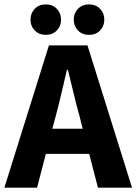

<svg xmlns="http://www.w3.org/2000/svg" viewBox="-26 -860 625 880"><path d="M382.8 -154.8H184.1L144 0H-5.9L198.2 -651.9H375L579.1 0H422.9ZM353 -270 337.9 -330.1Q323.7 -378.9 311 -434.1Q297.9 -489.3 285.2 -540H280.8Q268.6 -488.3 255.9 -433.6Q243.2 -378.9 230 -330.1L213.9 -270ZM381.8 -700.2Q351.1 -700.2 331.5 -720.2Q312 -740.2 312 -770Q312 -799.8 331.5 -819.8Q351.1 -839.8 381.8 -839.8Q413.1 -839.8 432.6 -819.8Q452.1 -799.8 452.1 -770Q452.1 -740.2 432.6 -720.2Q413.1 -700.2 381.8 -700.2ZM133.3 -720.2Q113.8 -740.2 113.8 -770Q113.8 -799.8 133.3 -819.8Q152.3 -839.8 183.6 -839.8Q214.8 -839.8 234.4 -819.8Q253.9 -799.8 253.9 -770Q253.9 -740.2 234.4 -720.2Q214.8 -700.2 184.1 -700.2Q153.3 -700.2 133.3 -720.2Z"/></svg>

Font: SourceSansPro-Bold
Style: Bold
Weight: 700
Designer: Paul D. Hunt
Foundry: Adobe Systems Incorporated
Version: Version 1.050;PS Version 1.000;hotconv 1.0.70;makeotf.lib2.5